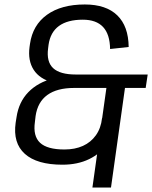

<svg xmlns="http://www.w3.org/2000/svg" viewBox="-20 -728 680 858"><path d="M259 8Q145 8 91 -40.5Q37 -89 50 -180L54 -205Q64 -272 106.5 -316Q149 -360 219 -378L217 -359Q157 -375 130.5 -416Q104 -457 112 -518L114 -532Q126 -616 190 -662Q254 -708 359 -708Q454 -708 504 -659.5Q554 -611 555 -518L472 -509Q471 -575 440.5 -607.5Q410 -640 350 -640Q282 -640 243.5 -612Q205 -584 197 -528L195 -512Q187 -452 217.5 -423.5Q248 -395 319 -395H640L631 -335H311Q235 -335 191.5 -303.5Q148 -272 139 -209L136 -183Q127 -120 159 -90Q191 -60 268 -60Q315 -60 350.5 -76Q386 -92 408.5 -123.5Q431 -155 436 -200H503Q495 -135 462.5 -88.5Q430 -42 378.5 -17Q327 8 259 8ZM543 -367 476 110H393L460 -367Z"/></svg>

Font: Pathway Extreme SemiCondensed
Style: Italic
Weight: 400
Width: 4
Italic angle: -8°
Version: Version 1.001;gftools[0.9.26]